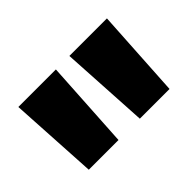

<svg xmlns="http://www.w3.org/2000/svg" viewBox="-60 -795 528 528"><g transform="rotate(-45 204.0 -530.5)"><path d="M162.5 -401.5H47L32 -660.5H178ZM361 -401.5H245.5L230.5 -660.5H376.5Z"/></g></svg>

Font: Anek Odia Medium
Style: Bold
Weight: 700
Version: Version 1.003